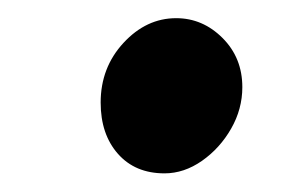

<svg xmlns="http://www.w3.org/2000/svg" viewBox="-20 -410 326 206"><path d="M156.5 -224Q125 -224 106.5 -245Q88 -266 88 -300Q88 -337.5 112.5 -364Q137 -390.5 169 -390.5Q197.5 -390.5 218.8 -369.2Q240 -348 240 -316.5Q240 -293 228 -272Q216 -251 196.8 -237.5Q177.5 -224 156.5 -224Z"/></svg>

Font: Libre Caslon Condensed SemiBold Italic
Style: Regular
Weight: 600
Italic angle: -22.583°
Designer: Pablo Impallari, Rodrigo Fuenzalida, Katja Schimmel, Ertekin Erdin
Foundry: Pablo Impallari, Rodrigo Fuenzalida
Version: Version 2.000; ttfautohint (v1.8.4.7-5d5b);gftools[0.9.33]